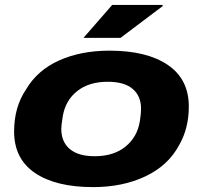

<svg xmlns="http://www.w3.org/2000/svg" viewBox="-20 -745 821 777"><path d="M317.9 -591.8 434.1 -725.1H638.2V-720.2L467.8 -591.8ZM356.9 12.2Q205.6 12.2 121.3 -45.2Q37.1 -102.5 37.1 -212.9Q37.1 -312.5 85.9 -383.8Q131.3 -460.9 219.5 -500.5Q307.6 -540 422.9 -540Q574.2 -540 659.2 -482.2Q744.1 -424.3 744.1 -314Q744.1 -225.6 705.1 -158.2Q661.1 -75.2 568.8 -31.5Q476.6 12.2 356.9 12.2ZM363.8 -112.8Q439 -112.8 487.1 -151.1Q535.2 -189.5 545.9 -253.9Q550.8 -284.7 550.8 -305.2Q550.8 -356.4 516.8 -385.3Q482.9 -414.1 416 -414.1Q339.8 -414.1 292.2 -376.2Q244.6 -338.4 233.9 -273.9Q228 -236.8 228 -223.1Q228 -171.4 262.2 -142.1Q296.4 -112.8 363.8 -112.8Z"/></svg>

Font: Archivo Expanded ExtraBold
Style: Italic
Weight: 800
Width: 7
Italic angle: -10°
Designer: Hector Gatti
Foundry: Omnibus-Type
Version: Version 2.001